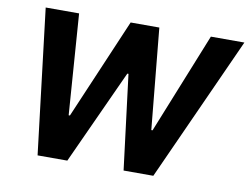

<svg xmlns="http://www.w3.org/2000/svg" viewBox="-78 -839 1232 950"><g transform="rotate(10 538.0 -364.0)"><path d="M165.5 0 78 -727.5H245.8L282.5 -222.1H288.8L504.8 -727.5H648.9L697.9 -220.9H704.2L907.9 -727.5H1076.3L747 0H597.6L538.4 -475.4H532.5L314.9 0Z"/></g></svg>

Font: Inter Tight
Style: Italic
Weight: 400
Italic angle: -9.39999°
Designer: Rasmus Andersson
Foundry: rsms
Version: Version 3.002